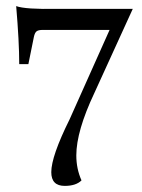

<svg xmlns="http://www.w3.org/2000/svg" viewBox="-20 -597 465 629"><path d="M192 12Q148 12 148 -33Q148 -85 208 -206L339 -499H120Q106 -499 100 -494.5Q94 -490 91 -476L73 -387H43Q43 -460 33 -577Q63 -566 168 -568H415L289 -292Q230 -167 230 -88Q230 -44 247 -6Q229 12 192 12Z"/></svg>

Font: Arapey
Style: Regular
Weight: 400
Designer: Eduardo Rodriguez Tunni
Foundry: Eduardo Rodriguez Tunni
Version: Version 4.000